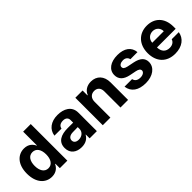

<svg xmlns="http://www.w3.org/2000/svg" viewBox="150 -1707 2698 2698"><g transform="rotate(-45 1498.5 -358.0)"><path d="M261.4 8.9C349.4 8.9 395.2 -41.9 416.2 -87.4H422.6V0H571.7V-727.3H420.8V-453.8H416.2C396 -498.2 352.3 -552.6 261 -552.6C141.3 -552.6 40.1 -459.5 40.1 -272C40.1 -89.5 137.1 8.9 261.4 8.9ZM194.6 -272.7C194.6 -367.2 234.4 -432.2 309.3 -432.2C382.8 -432.2 424 -370 424 -272.7C424 -175.4 382.1 -111.5 309.3 -111.5C235.1 -111.5 194.6 -177.6 194.6 -272.7Z M851.2 10.3C931.8 10.3 984 -24.9 1010.7 -75.6H1014.9V0H1158.4V-367.9C1158.4 -497.9 1048.3 -552.6 926.8 -552.6C796.2 -552.6 706 -485.1 691.8 -376.8L832 -376.4C839.5 -418.3 871.8 -442.1 926.1 -442.1C977.6 -442.1 1007.1 -416.2 1007.1 -371.4V-320L900.6 -320.3C766.3 -321 670.1 -274.1 670.1 -152.3C670.1 -44.4 747.2 10.3 851.2 10.3ZM814.6 -157.3C814.6 -199.9 849.4 -227.3 908.7 -228.3L1008.2 -230.1V-195C1008.2 -137.8 960.9 -94.1 894.5 -94.1C848 -94.1 814.6 -115.8 814.6 -157.3Z M1427.2 -315.3C1427.6 -385.7 1469.5 -426.8 1530.5 -426.8C1591.3 -426.8 1627.8 -387.1 1627.5 -320.3V0H1778.8V-347.3C1778.8 -474.4 1704.2 -552.6 1590.6 -552.6C1509.6 -552.6 1451 -512.8 1426.5 -449.2H1420.1V-545.5H1275.9V0H1427.2Z M2206 -381.4 2347.3 -381.7C2337 -490.4 2254.3 -552.6 2117.9 -552.6C1979.8 -552.6 1887.8 -487.9 1888.1 -382.8C1887.8 -301.1 1939.3 -248.2 2045.8 -226.9L2140.3 -208.1C2187.9 -198.5 2209.5 -181.1 2210.2 -153.8C2209.5 -121.4 2174.4 -98.4 2124.3 -98.4C2070.7 -98.4 2034.8 -121.4 2025.2 -166.9H1875C1889.9 -52.2 1979.8 10.7 2123.9 10.7C2262.4 10.7 2363.6 -61.4 2364 -169C2363.6 -247.9 2312.1 -295.1 2206.3 -316.8L2107.6 -336.6C2056.8 -347.7 2038 -365.1 2038.4 -391.3C2038 -424 2074.9 -445.3 2120.7 -445.3C2171.5 -445.3 2199.2 -417.3 2206 -381.4Z M2708.1 10.7C2849.1 10.7 2939.3 -62.5 2956 -169.4H2815C2801.8 -126.8 2762.8 -102.3 2710.6 -102.3C2634.6 -102.3 2588.8 -150.2 2587 -234H2958.5V-275.6C2958.5 -460.9 2846.2 -552.6 2702.1 -552.6C2541.5 -552.6 2437.5 -438.6 2437.5 -270.2C2437.5 -97.3 2540.1 10.7 2708.1 10.7ZM2587 -327.8C2589.8 -390.3 2637.4 -439.6 2704.5 -439.6C2770.2 -439.6 2815.7 -392.8 2816.1 -327.8Z"/></g></svg>

Font: Margiela Sans
Style: Bold
Weight: 700
Designer: Stefan Endress, Andreas Faust
Version: Version 1.100;FEAKit 1.0